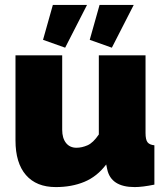

<svg xmlns="http://www.w3.org/2000/svg" viewBox="-20 -751 678 781"><path d="M43 -180V-526H233V-223Q233 -189 248.5 -169.5Q264 -150 291 -150Q313 -150 336 -160Q359 -170 382 -204V-526H572V-210Q572 -183 580 -172.5Q588 -162 608 -160V0Q559 10 528 10Q431 10 416 -63L412 -82Q375 -33 323.5 -11.5Q272 10 207 10Q128 10 85.5 -39Q43 -88 43 -180ZM245 -557 155 -589 195 -731H334ZM435 -557 345 -589 385 -731H524Z"/></svg>

Font: Raleway Black
Style: Regular
Weight: 900
Designer: Matt McInerney, Pablo Impallari, Rodrigo Fuenzalida
Foundry: Matt McInerney, Pablo Impallari, Rodrigo Fuenzalida
Version: Version 4.026